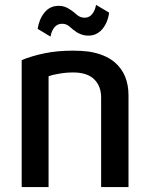

<svg xmlns="http://www.w3.org/2000/svg" viewBox="-20 -754 605 774"><path d="M498 0Q498 -92.8 498 -370.1Q498 -455.1 442.4 -502.9Q404.3 -535.2 338.9 -545.9Q308.6 -549.8 274.4 -549.8Q210.9 -549.8 159.2 -539.1Q107.4 -528.3 67.4 -511.7Q67.4 -341.8 67.4 0Q94.7 0 175.8 0Q175.8 -111.3 175.8 -446.3Q192.4 -453.1 218.8 -457Q245.1 -461.9 275.4 -461.9Q331.1 -461.9 359.4 -434.6Q387.7 -407.2 387.7 -360.4Q387.7 -240.2 387.7 0Q415 0 498 0ZM419.9 -703.1Q407.2 -710.9 367.2 -734.4Q363.3 -711.9 351.6 -697.3Q339.8 -682.6 321.3 -682.6Q303.7 -682.6 290 -694.3Q277.3 -706.1 260.7 -716.8Q252 -722.7 241.2 -726.6Q230.5 -730.5 216.8 -730.5Q180.7 -730.5 159.2 -703.1Q137.7 -676.8 131.8 -637.7Q149.4 -627 183.6 -606.4Q187.5 -628.9 199.2 -643.6Q210.9 -658.2 230.5 -658.2Q248 -658.2 260.7 -646.5Q274.4 -633.8 291 -623Q299.8 -618.2 310.5 -614.3Q321.3 -610.4 335 -610.4Q345.7 -610.4 354.5 -612.3Q377 -618.2 392.6 -636.7Q415 -664.1 419.9 -703.1Z"/></svg>

Font: DaxlinePro-Medium
Style: Medium
Weight: 400
Designer: Hans Reichel
Version: Version 7.502; 2006